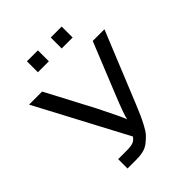

<svg xmlns="http://www.w3.org/2000/svg" viewBox="-244 -1026 1162 1162"><g transform="rotate(-45 337.5 -444.5)"><path d="M14.2 -694.8H126L288.1 -387.2Q362.3 -239.3 371.1 -211.9Q377 -246.1 432.1 -380.9L559.1 -694.8H659.2L474.1 -241.2Q455.1 -195.3 444.6 -171.6Q434.1 -147.9 416.5 -114.5Q398.9 -81.1 384 -64.9Q369.1 -48.8 347.2 -31Q325.2 -13.2 298.1 -6.6Q271 0 237.8 0H162.1V-80.1H235.8Q273.9 -80.1 292.5 -88.1Q311 -96.2 323.2 -116.2H320.8ZM190.4 -795.4V-889.2H284.2V-795.4ZM394 -795.4V-889.2H487.8V-795.4Z"/></g></svg>

Font: CMU Bright
Style: SemiBold
Weight: 600
Version: Version 0.7.0